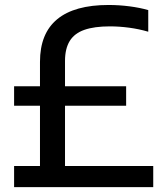

<svg xmlns="http://www.w3.org/2000/svg" viewBox="-20 -770 685 790"><path d="M144.5 -34V-515.5Q144.5 -632.5 215.5 -691Q286.5 -749.5 426.5 -749.5Q470 -749.5 512.5 -744Q555 -738.5 590 -728.5V-639.5Q552.5 -650.5 511.8 -656Q471 -661.5 432 -661.5Q368 -661.5 327.2 -647.2Q286.5 -633 267 -601.5Q247.5 -570 247.5 -519V-34ZM38 0V-87H610.5V0ZM38 -335V-415H499V-335Z"/></svg>

Font: Encode Sans SC Medium
Style: Regular
Weight: 500
Version: Version 3.002